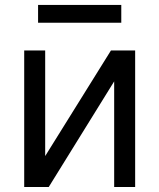

<svg xmlns="http://www.w3.org/2000/svg" viewBox="-20 -747 637 767"><path d="M160.5 -123.6 423.3 -545.5H519.9V0H436.1V-421.9L174.7 0H76.7V-545.5H160.5ZM464.5 -727.3V-656.2H132.1V-727.3Z"/></svg>

Font: Inter Alia
Style: Regular
Weight: 400
Designer: Rasmus Andersson (Latin, Greek, Cyrillic etc.) and Evan from Shavian.info (Shavian, old style figures)
Foundry: Shavian.info
Version: Version 0.001;git-37ab20767